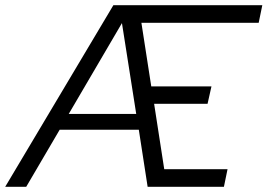

<svg xmlns="http://www.w3.org/2000/svg" viewBox="-64 -720 1031 740"><path d="M-44 0 373 -700H947L933 -632H481L519 -387H751L736 -320H530L569 -68H813L799 0H505L471 -220H166L37 0ZM201 -281H461L406 -631Z"/></svg>

Font: Red Hat Text
Style: Italic
Weight: 400
Italic angle: -12°
Designer: Pentagram / MCKL
Foundry: Pentagram / MCKL
Version: Version 1.005; Red Hat Text Italic